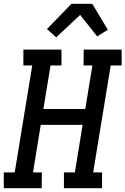

<svg xmlns="http://www.w3.org/2000/svg" viewBox="-28 -998 665 1018"><path d="M193 0H-8V-84H50L143 -651H96V-735H298V-651H240L202 -420H424L462 -651H415L416 -735H617V-651H559L466 -84H513V0H311V-84H369L410 -336H188L147 -84H194ZM270 -800 221 -844 351 -978H461L544 -840L487 -805L397 -919Z"/></svg>

Font: Iosevka HT Medium Extended
Style: Italic
Weight: 500
Width: 7
Italic angle: -9°
Monospace: yes
Designer: Belleve Invis
Foundry: Belleve Invis
Version: Version 32.3.0; ttfautohint (v1.8.4)